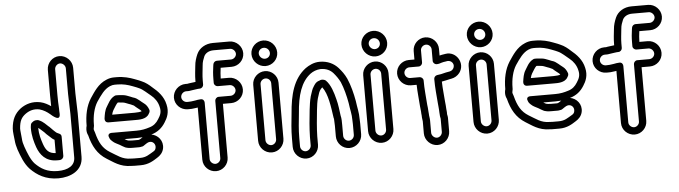

<svg xmlns="http://www.w3.org/2000/svg" viewBox="-51 -977 4623 1308"><g transform="rotate(-5 2260.5 -323.0)"><path d="M352 -80V-212C352 -235 328 -234 316 -245L305 -255C297 -262 291 -269 286 -274L272 -288C271 -289 270 -289 270 -289C257 -300 237 -324 210 -335C206 -337 201 -339 196 -339C192 -339 187 -339 182 -338C170 -335 163 -328 163 -328C154 -323 150 -314 150 -306C150 -304 148 -298 148 -289C148 -234 160 -194 173 -156C192 -103 230 -54 306 -54H322C342 -54 352 -69 352 -80ZM198 -285C210 -278 220 -266 237 -252L250 -238C256 -232 263 -227 271 -219L282 -209C288 -203 294 -199 302 -195V-104C255 -106 236 -130 221 -172C209 -208 199 -239 198 -285ZM421 -497C421 -450 425 -404 425 -362V-64C425 -9 378 19 306 19C233 19 191 -8 153 -46C127 -74 109 -121 93 -166C86 -187 82 -201 81 -222C80 -240 74 -282 75 -292C79 -344 92 -367 122 -389C149 -408 179 -418 218 -410C246 -402 268 -388 288 -371C297 -363 356 -308 352 -372C351 -381 351 -391 351 -401V-403C349 -431 348 -466 348 -497V-673C348 -692 365 -710 384 -710C403 -710 421 -692 421 -673ZM471 -497V-673C471 -720 431 -760 384 -760C336 -760 298 -720 298 -673V-497C298 -474 298 -450 299 -425C280 -438 256 -452 229 -458C173 -470 127 -454 92 -429C50 -397 30 -357 25 -296C23 -274 30 -232 31 -218C33 -192 38 -172 45 -150C62 -103 80 -51 117 -12C161 32 218 69 306 69C387 69 475 32 475 -64V-362C475 -407 471 -453 471 -497Z M679 -281H863C885 -281 937 -279 956 -314C960 -321 964 -326 964 -334V-335C964 -338 964 -341 963 -343C956 -363 945 -378 934 -386L915 -401C908 -408 901 -412 895 -417C877 -432 866 -433 858 -436L841 -443C824 -449 813 -455 795 -457L774 -459C768 -460 764 -460 759 -460H746C742 -460 738 -459 735 -457C702 -441 688 -405 677 -389C661 -364 658 -336 654 -310C653 -300 656 -281 679 -281ZM708 -331C711 -343 714 -353 719 -361C731 -380 743 -402 753 -410H759C762 -410 766 -409 769 -409L789 -407C802 -405 811 -400 825 -395L839 -390C851 -385 861 -380 861 -380C868 -373 876 -367 882 -362L901 -347C904 -344 908 -341 910 -337C902 -333 881 -331 863 -331ZM814 -145C797 -145 789 -151 778 -158H863C876 -158 889 -159 901 -160C891 -154 884 -146 872 -144H830C829 -144 820 -145 814 -145ZM962 -173C1006 -186 1036 -210 1059 -247C1078 -276 1096 -315 1083 -368C1071 -424 1034 -462 995 -494C979 -509 955 -529 928 -540L910 -548C901 -552 893 -555 881 -559C850 -571 809 -583 761 -583H742C724 -583 706 -579 690 -572C631 -548 601 -496 573 -455C542 -406 528 -344 528 -271C526 -263 524 -254 524 -245C524 -231 526 -219 533 -205C552 -131 582 -74 645 -35C685 -12 730 28 808 28C815 29 824 29 830 29H872C926 29 960 6 988 -12C1008 -24 1027 -43 1033 -71C1044 -124 1006 -166 962 -173ZM809 -22C750 -22 718 -52 671 -79C622 -109 599 -150 581 -220C579 -229 574 -236 574 -245C574 -252 578 -260 578 -267V-272C578 -336 592 -390 615 -427C645 -471 670 -509 710 -526C722 -531 732 -533 742 -533H761C800 -533 833 -524 864 -512C873 -508 881 -506 890 -502L908 -494C933 -483 960 -456 983 -438C1007 -419 1028 -390 1035 -356C1044 -321 1034 -299 1017 -273C1002 -248 982 -231 954 -223C926 -214 900 -208 863 -208H698C698 -208 656 -212 676 -172C678 -168 680 -164 683 -161L692 -152C708 -136 726 -131 741 -122C753 -114 763 -109 776 -102C778 -101 780 -100 781 -100L793 -97C804 -94 820 -94 830 -94H872C877 -94 882 -95 886 -96C892 -96 897 -98 901 -100C916 -110 929 -120 940 -123C967 -130 988 -106 983 -81C981 -69 976 -62 963 -55C933 -38 914 -21 872 -21H830C826 -21 817 -22 809 -22Z M1231 -373H1224C1204 -373 1187 -390 1187 -409C1187 -429 1204 -446 1224 -446H1239C1245 -446 1248 -447 1255 -448L1268 -450C1286 -452 1303 -456 1318 -456C1333 -456 1343 -470 1343 -481V-512C1343 -544 1348 -576 1351 -609C1353 -637 1360 -652 1368 -672C1377 -692 1400 -708 1434 -708H1547C1566 -708 1584 -690 1584 -671C1584 -652 1566 -635 1547 -635H1450C1438 -635 1427 -625 1425 -614L1423 -602C1419 -576 1416 -545 1416 -512V-487C1416 -472 1430 -462 1441 -462H1523C1543 -462 1560 -444 1560 -425C1560 -406 1543 -389 1523 -389H1441C1426 -389 1416 -375 1416 -364V28C1416 47 1399 64 1380 64C1361 64 1343 47 1343 28V-358C1343 -369 1336 -385 1316 -383C1304 -382 1291 -381 1280 -378L1266 -376C1261 -375 1254 -374 1251 -374C1244 -374 1238 -373 1231 -373ZM1224 -323H1231C1245 -323 1259 -323 1273 -326L1288 -328C1290 -328 1293 -329 1293 -329V28C1293 76 1333 114 1380 114C1427 114 1466 75 1466 28V-339H1523C1570 -339 1610 -377 1610 -425C1610 -473 1570 -512 1523 -512H1466C1466 -536 1469 -560 1472 -585H1547C1594 -585 1634 -623 1634 -671C1634 -718 1594 -758 1547 -758H1434C1383 -758 1340 -732 1322 -691C1312 -668 1303 -641 1301 -613C1298 -583 1293 -549 1293 -512V-504C1282 -503 1271 -501 1262 -500L1247 -498C1243 -497 1241 -497 1237 -496H1224C1176 -496 1137 -456 1137 -409C1137 -361 1177 -323 1224 -323Z M1733 -450C1733 -469 1750 -486 1770 -486C1790 -486 1806 -469 1806 -450V-67C1806 -47 1789 -30 1770 -30C1751 -30 1733 -47 1733 -67ZM1683 -450V-67C1683 -20 1722 20 1770 20C1818 20 1856 -20 1856 -67V-450C1856 -497 1817 -536 1770 -536C1723 -536 1683 -497 1683 -450ZM1739 -659C1739 -679 1755 -695 1776 -695C1798 -695 1815 -677 1815 -656C1815 -636 1799 -620 1778 -620C1757 -620 1739 -639 1739 -659ZM1689 -659C1689 -610 1730 -570 1778 -570C1825 -570 1865 -608 1865 -656C1865 -705 1825 -745 1776 -745C1729 -745 1689 -707 1689 -659Z M2336 -123V-51C2336 -31 2319 -14 2299 -14C2280 -14 2263 -31 2263 -51V-123C2263 -143 2263 -172 2258 -188C2253 -223 2249 -266 2239 -302C2227 -350 2211 -403 2179 -435C2172 -442 2159 -444 2150 -444C2144 -444 2138 -441 2134 -439C2107 -433 2095 -406 2091 -400C2087 -394 2082 -385 2079 -375L2066 -336V-335C2052 -283 2048 -210 2042 -156C2040 -128 2037 -91 2037 -63V-5C2037 15 2019 32 2000 32C1981 32 1964 15 1964 -5V-63C1964 -120 1970 -169 1976 -228C1985 -353 2013 -442 2079 -492C2098 -506 2121 -515 2148 -517C2190 -517 2216 -502 2235 -481C2253 -460 2267 -440 2279 -416C2297 -374 2311 -320 2320 -269C2326 -220 2335 -195 2335 -151C2335 -141 2336 -131 2336 -123ZM2212 -147C2212 -138 2213 -129 2213 -123V-51C2213 -4 2251 36 2299 36C2346 36 2386 -3 2386 -51V-123C2386 -132 2386 -140 2385 -152C2385 -202 2375 -234 2370 -276V-277C2360 -333 2346 -388 2325 -436C2310 -468 2293 -490 2273 -513C2244 -545 2202 -567 2147 -567C2107 -567 2073 -549 2049 -532C1963 -467 1936 -360 1926 -232C1920 -175 1914 -123 1914 -63V-5C1914 42 1953 82 2001 82C2049 82 2087 42 2087 -5V-63C2087 -87 2090 -125 2092 -152C2098 -206 2102 -279 2114 -321L2126 -358C2133 -374 2137 -380 2150 -392C2187 -344 2198 -255 2209 -178C2209 -177 2211 -172 2211 -171C2211 -164 2212 -157 2212 -147Z M2485 -450C2485 -469 2502 -486 2522 -486C2542 -486 2558 -469 2558 -450V-67C2558 -47 2541 -30 2522 -30C2503 -30 2485 -47 2485 -67ZM2435 -450V-67C2435 -20 2474 20 2522 20C2570 20 2608 -20 2608 -67V-450C2608 -497 2569 -536 2522 -536C2475 -536 2435 -497 2435 -450ZM2491 -659C2491 -679 2507 -695 2528 -695C2550 -695 2567 -677 2567 -656C2567 -636 2551 -620 2530 -620C2509 -620 2491 -639 2491 -659ZM2441 -659C2441 -610 2482 -570 2530 -570C2577 -570 2617 -608 2617 -656C2617 -705 2577 -745 2528 -745C2481 -745 2441 -707 2441 -659Z M2931 -137C2931 -124 2935 -112 2935 -109V-19C2935 0 2918 18 2899 18C2880 18 2862 0 2862 -19V-102C2862 -120 2858 -132 2858 -140V-144C2858 -152 2856 -160 2856 -168C2856 -186 2853 -198 2852 -211C2848 -269 2842 -319 2842 -378C2842 -393 2828 -403 2817 -403H2753C2733 -403 2716 -420 2716 -440C2716 -459 2733 -476 2753 -476H2817C2832 -476 2842 -490 2842 -501V-584C2842 -603 2859 -620 2879 -620C2899 -620 2915 -603 2915 -584V-506C2915 -491 2929 -481 2940 -481C2955 -481 2967 -486 2973 -488C2983 -491 2993 -493 3003 -494L3014 -496C3024 -497 3034 -494 3041 -489C3068 -469 3054 -429 3024 -424L3013 -422C2992 -419 2976 -413 2964 -411C2955 -410 2947 -408 2937 -407C2924 -405 2915 -393 2915 -382C2915 -321 2921 -269 2925 -216C2926 -197 2929 -183 2929 -171C2929 -154 2931 -147 2931 -137ZM2981 -136C2982 -151 2979 -166 2979 -171C2979 -189 2976 -205 2975 -220C2972 -268 2966 -310 2965 -360C2986 -363 3006 -369 3021 -372L3032 -374C3054 -378 3074 -390 3088 -408C3135 -471 3080 -558 3007 -546L2995 -544C2986 -543 2977 -541 2965 -538V-584C2965 -631 2925 -670 2878 -670C2831 -670 2792 -631 2792 -584V-526H2753C2706 -526 2666 -488 2666 -440C2666 -393 2705 -353 2753 -353H2792C2793 -302 2799 -255 2802 -207C2803 -189 2806 -178 2806 -168C2806 -159 2807 -151 2808 -142V-140C2808 -122 2812 -109 2812 -102V-19C2812 28 2852 68 2899 68C2947 68 2985 28 2985 -19V-110C2985 -121 2981 -133 2981 -136Z M3206 -450C3206 -469 3223 -486 3243 -486C3263 -486 3279 -469 3279 -450V-67C3279 -47 3262 -30 3243 -30C3224 -30 3206 -47 3206 -67ZM3156 -450V-67C3156 -20 3195 20 3243 20C3291 20 3329 -20 3329 -67V-450C3329 -497 3290 -536 3243 -536C3196 -536 3156 -497 3156 -450ZM3212 -659C3212 -679 3228 -695 3249 -695C3271 -695 3288 -677 3288 -656C3288 -636 3272 -620 3251 -620C3230 -620 3212 -639 3212 -659ZM3162 -659C3162 -610 3203 -570 3251 -570C3298 -570 3338 -608 3338 -656C3338 -705 3298 -745 3249 -745C3202 -745 3162 -707 3162 -659Z M3542 -281H3726C3748 -281 3800 -279 3819 -314C3823 -321 3827 -326 3827 -334V-335C3827 -338 3827 -341 3826 -343C3819 -363 3808 -378 3797 -386L3778 -401C3771 -408 3764 -412 3758 -417C3740 -432 3729 -433 3721 -436L3704 -443C3687 -449 3676 -455 3658 -457L3637 -459C3631 -460 3627 -460 3622 -460H3609C3605 -460 3601 -459 3598 -457C3565 -441 3551 -405 3540 -389C3524 -364 3521 -336 3517 -310C3516 -300 3519 -281 3542 -281ZM3571 -331C3574 -343 3577 -353 3582 -361C3594 -380 3606 -402 3616 -410H3622C3625 -410 3629 -409 3632 -409L3652 -407C3665 -405 3674 -400 3688 -395L3702 -390C3714 -385 3724 -380 3724 -380C3731 -373 3739 -367 3745 -362L3764 -347C3767 -344 3771 -341 3773 -337C3765 -333 3744 -331 3726 -331ZM3677 -145C3660 -145 3652 -151 3641 -158H3726C3739 -158 3752 -159 3764 -160C3754 -154 3747 -146 3735 -144H3693C3692 -144 3683 -145 3677 -145ZM3825 -173C3869 -186 3899 -210 3922 -247C3941 -276 3959 -315 3946 -368C3934 -424 3897 -462 3858 -494C3842 -509 3818 -529 3791 -540L3773 -548C3764 -552 3756 -555 3744 -559C3713 -571 3672 -583 3624 -583H3605C3587 -583 3569 -579 3553 -572C3494 -548 3464 -496 3436 -455C3405 -406 3391 -344 3391 -271C3389 -263 3387 -254 3387 -245C3387 -231 3389 -219 3396 -205C3415 -131 3445 -74 3508 -35C3548 -12 3593 28 3671 28C3678 29 3687 29 3693 29H3735C3789 29 3823 6 3851 -12C3871 -24 3890 -43 3896 -71C3907 -124 3869 -166 3825 -173ZM3672 -22C3613 -22 3581 -52 3534 -79C3485 -109 3462 -150 3444 -220C3442 -229 3437 -236 3437 -245C3437 -252 3441 -260 3441 -267V-272C3441 -336 3455 -390 3478 -427C3508 -471 3533 -509 3573 -526C3585 -531 3595 -533 3605 -533H3624C3663 -533 3696 -524 3727 -512C3736 -508 3744 -506 3753 -502L3771 -494C3796 -483 3823 -456 3846 -438C3870 -419 3891 -390 3898 -356C3907 -321 3897 -299 3880 -273C3865 -248 3845 -231 3817 -223C3789 -214 3763 -208 3726 -208H3561C3561 -208 3519 -212 3539 -172C3541 -168 3543 -164 3546 -161L3555 -152C3571 -136 3589 -131 3604 -122C3616 -114 3626 -109 3639 -102C3641 -101 3643 -100 3644 -100L3656 -97C3667 -94 3683 -94 3693 -94H3735C3740 -94 3745 -95 3749 -96C3755 -96 3760 -98 3764 -100C3779 -110 3792 -120 3803 -123C3830 -130 3851 -106 3846 -81C3844 -69 3839 -62 3826 -55C3796 -38 3777 -21 3735 -21H3693C3689 -21 3680 -22 3672 -22Z M4094 -373H4087C4067 -373 4050 -390 4050 -409C4050 -429 4067 -446 4087 -446H4102C4108 -446 4111 -447 4118 -448L4131 -450C4149 -452 4166 -456 4181 -456C4196 -456 4206 -470 4206 -481V-512C4206 -544 4211 -576 4214 -609C4216 -637 4223 -652 4231 -672C4240 -692 4263 -708 4297 -708H4410C4429 -708 4447 -690 4447 -671C4447 -652 4429 -635 4410 -635H4313C4301 -635 4290 -625 4288 -614L4286 -602C4282 -576 4279 -545 4279 -512V-487C4279 -472 4293 -462 4304 -462H4386C4406 -462 4423 -444 4423 -425C4423 -406 4406 -389 4386 -389H4304C4289 -389 4279 -375 4279 -364V28C4279 47 4262 64 4243 64C4224 64 4206 47 4206 28V-358C4206 -369 4199 -385 4179 -383C4167 -382 4154 -381 4143 -378L4129 -376C4124 -375 4117 -374 4114 -374C4107 -374 4101 -373 4094 -373ZM4087 -323H4094C4108 -323 4122 -323 4136 -326L4151 -328C4153 -328 4156 -329 4156 -329V28C4156 76 4196 114 4243 114C4290 114 4329 75 4329 28V-339H4386C4433 -339 4473 -377 4473 -425C4473 -473 4433 -512 4386 -512H4329C4329 -536 4332 -560 4335 -585H4410C4457 -585 4497 -623 4497 -671C4497 -718 4457 -758 4410 -758H4297C4246 -758 4203 -732 4185 -691C4175 -668 4166 -641 4164 -613C4161 -583 4156 -549 4156 -512V-504C4145 -503 4134 -501 4125 -500L4110 -498C4106 -497 4104 -497 4100 -496H4087C4039 -496 4000 -456 4000 -409C4000 -361 4040 -323 4087 -323Z"/></g></svg>

Font: Blanket
Style: BdOutline
Weight: 700
Foundry: Cannot Into Space Fonts
Version: Version 0.9